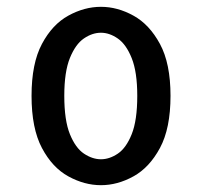

<svg xmlns="http://www.w3.org/2000/svg" viewBox="-20 -532 590 563"><path d="M276 11Q227.5 11 180.5 -14.8Q133.5 -40.5 103 -98Q72.5 -155.5 72.5 -251Q72.5 -346 103 -403.2Q133.5 -460.5 180.5 -486.2Q227.5 -512 276 -512Q324.5 -512 371.2 -486.2Q418 -460.5 449 -403.2Q480 -346 480 -251Q480 -155.5 449 -98Q418 -40.5 371.2 -14.8Q324.5 11 276 11ZM276 -65Q301 -65 325.5 -81.5Q350 -98 366.2 -138.5Q382.5 -179 382.5 -251Q382.5 -321 366.2 -361.5Q350 -402 325.5 -419Q301 -436 276 -436Q250.5 -436 226 -419.2Q201.5 -402.5 185 -362Q168.5 -321.5 168.5 -251Q168.5 -179 185 -138.5Q201.5 -98 226.2 -81.5Q251 -65 276 -65Z"/></svg>

Font: Trispace SemiCondensed
Style: Regular
Weight: 400
Width: 4
Designer: Tyler Finck
Foundry: Etcetera Type Company
Version: Version 1.210; ttfautohint (v1.8.3)